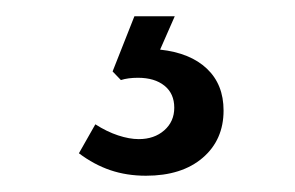

<svg xmlns="http://www.w3.org/2000/svg" viewBox="-20 -31 362 236"><path d="M128.6 67.4Q133 66 138.2 65.3Q143.4 64.6 149.6 64.6Q170 64.6 182.1 74.3Q194.2 84 194.2 101.4Q194.2 118.4 181.9 129.2Q169.6 140 150.6 140Q139 140 125.1 135.4Q111.2 130.8 97.2 121.8L77 157.4Q95.6 171.4 115.7 178.2Q135.8 185 159.4 185Q203.4 185 229.1 163Q254.8 141 254.8 104.8Q254.8 72.8 234.3 53.4Q213.8 34 176.8 30L194.8 -11H145.2L118.4 56.8Z"/></svg>

Font: Secuela Light
Style: Regular
Weight: 300
Designer: Fernando Haro
Foundry: deFharo
Version: Version 1.708